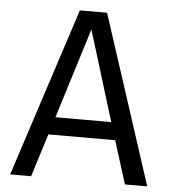

<svg xmlns="http://www.w3.org/2000/svg" viewBox="-51 -753 718 800"><g transform="rotate(5 307.5 -353.0)"><path d="M444.6 -180H165.1L108.7 0H21L250.8 -706.2H364.6L594.4 0H501ZM188.2 -253.8H421.5L305.6 -631.3Z"/></g></svg>

Font: FiraCode Nerd Font
Style: Regular
Weight: 400
Designer: Carrois Corporate, Edenspiekermann AG, Nikita Prokopov
Foundry: Carrois Corporate, Edenspiekermann AG, Nikita Prokopov
Version: Version 6.002;Nerd Fonts 2.2.2